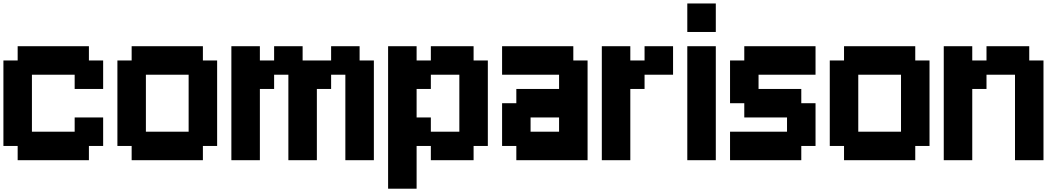

<svg xmlns="http://www.w3.org/2000/svg" viewBox="-20 -937 6207 1123"><path d="M0 -83.3V-583.3H83.3V-666.7H500V-583.3H583.3V-416.7H416.7V-500H166.7V-166.7H416.7V-250H583.3V-83.3H500V0H83.3V-83.3Z M666.7 -83.3V-583.3H750V-666.7H1166.7V-583.3H1250V-83.3H1166.7V0H750V-83.3ZM833.3 -166.7H1083.3V-500H833.3Z M1333.3 0V-666.7H1500V-583.3H1583.3V-666.7H1750V-583.3H1916.7V-666.7H2083.3V-583.3H2166.7V0H2000V-500H1916.7V-416.7H1833.3V0H1666.7V-500H1583.3V-416.7H1500V0Z M2250 166.7V-666.7H2416.7V-583.3H2500V-666.7H2750V-583.3H2833.3V-83.3H2750V0H2500V-83.3H2416.7V166.7ZM2416.7 -250H2500V-166.7H2666.7V-500H2500V-416.7H2416.7Z M2916.7 -83.3V-333.3H3000V-416.7H3250V-500H2916.7V-666.7H3333.3V-583.3H3416.7V0H3000V-83.3ZM3083.3 -166.7H3250V-250H3083.3Z M3500 0V-666.7H3666.7V-583.3H3750V-666.7H3916.7V-500H3750V-416.7H3666.7V0Z M4000 0V-666.7H4166.7V0ZM4000 -750V-916.7H4166.7V-750Z M4250 -166.7H4583.3V-250H4333.3V-333.3H4250V-583.3H4333.3V-666.7H4750V-500H4416.7V-416.7H4666.7V-333.3H4750V-83.3H4666.7V0H4250Z M4833.3 -83.3V-583.3H4916.7V-666.7H5333.3V-583.3H5416.7V-83.3H5333.3V0H4916.7V-83.3ZM5000 -166.7H5250V-500H5000Z M5500 0V-666.7H5666.7V-583.3H5750V-666.7H6000V-583.3H6083.3V0H5916.7V-500H5750V-416.7H5666.7V0Z"/></svg>

Font: Galmuri11 Bold
Style: Regular
Weight: 700
Designer: Lee Minseo (quiple)
Version: Version 2.397;hotconv 1.1.1;makeotfexe 2.6.0 DEVELOPMENT